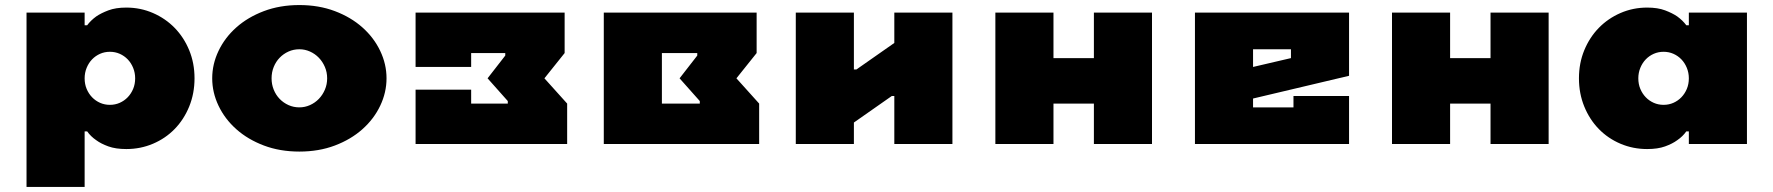

<svg xmlns="http://www.w3.org/2000/svg" viewBox="-20 -570 7020 760"><path d="M750 -260Q750 -200 729 -148.5Q708 -97 671.5 -59.5Q635 -22 585.5 -1Q536 20 480 20Q438 20 409 9.5Q380 -1 361 -15Q339 -30 325 -50H315V170H85V-520H315V-470H325Q339 -489 361 -505Q380 -518 409 -529Q438 -540 480 -540Q536 -540 585.5 -518.5Q635 -497 671.5 -459.5Q708 -422 729 -371Q750 -320 750 -260ZM415 -365Q394 -365 376 -357Q358 -349 344.5 -335Q331 -321 323 -301.5Q315 -282 315 -260Q315 -237 323 -218Q331 -199 344.5 -185Q358 -171 376 -163Q394 -155 415 -155Q436 -155 454 -163Q472 -171 485.5 -185Q499 -199 507 -218Q515 -237 515 -260Q515 -282 507 -301.5Q499 -321 485.5 -335Q472 -349 454 -357Q436 -365 415 -365Z M1165 -375Q1142 -375 1122 -366Q1102 -357 1087 -341.5Q1072 -326 1063.5 -305Q1055 -284 1055 -260Q1055 -236 1063.5 -215Q1072 -194 1087 -178.5Q1102 -163 1122 -154Q1142 -145 1165 -145Q1187 -145 1207 -154Q1227 -163 1242 -178.5Q1257 -194 1266 -215Q1275 -236 1275 -260Q1275 -284 1266 -305Q1257 -326 1242 -341.5Q1227 -357 1207 -366Q1187 -375 1165 -375ZM1165 -550Q1242 -550 1305.5 -526Q1369 -502 1414.5 -461.5Q1460 -421 1485 -368.5Q1510 -316 1510 -260Q1510 -204 1485 -151.5Q1460 -99 1414.5 -58.5Q1369 -18 1305.5 6Q1242 30 1165 30Q1088 30 1024.5 6Q961 -18 915.5 -58.5Q870 -99 845 -151.5Q820 -204 820 -260Q820 -316 845 -368.5Q870 -421 915.5 -461.5Q961 -502 1024.5 -526Q1088 -550 1165 -550Z M1845 -360V-305H1625V-520H2215V-360L2135 -260L2225 -160V0H1625V-215H1845V-160H1990V-170L1910 -260L1980 -350V-360Z M2370 0V-520H2975V-360L2895 -260L2985 -160V0ZM2600 -360V-160H2750V-170L2670 -260L2740 -350V-360Z M3750 0H3520V-190H3510L3360 -85V0H3130V-520H3360V-295H3370L3520 -400V-520H3750Z M4540 0H4310V-160H4150V0H3920V-520H4150V-340H4310V-520H4540Z M5090 -375H4940V-305L5090 -340ZM5320 0H4710V-520H5320V-270L4940 -180V-145H5100V-190H5320Z M6110 0H5880V-160H5720V0H5490V-520H5720V-340H5880V-520H6110Z M6230 -260Q6230 -320 6251 -371Q6272 -422 6308.5 -459.5Q6345 -497 6394.5 -518.5Q6444 -540 6500 -540Q6542 -540 6571 -529Q6600 -518 6619 -505Q6641 -489 6655 -470H6665V-520H6895V0H6665V-50H6655Q6641 -30 6619 -15Q6600 -1 6571 9.5Q6542 20 6500 20Q6444 20 6394.5 -1Q6345 -22 6308.5 -59.5Q6272 -97 6251 -148.5Q6230 -200 6230 -260ZM6565 -365Q6544 -365 6526 -357Q6508 -349 6494.5 -335Q6481 -321 6473 -301.5Q6465 -282 6465 -260Q6465 -237 6473 -218Q6481 -199 6494.5 -185Q6508 -171 6526 -163Q6544 -155 6565 -155Q6586 -155 6604 -163Q6622 -171 6635.5 -185Q6649 -199 6657 -218Q6665 -237 6665 -260Q6665 -282 6657 -301.5Q6649 -321 6635.5 -335Q6622 -349 6604 -357Q6586 -365 6565 -365Z"/></svg>

Font: Imperial One
Style: Regular
Weight: 400
Designer: Jovanny Lemonad
Foundry: Jovanny Lemonad
Version: Version 1.000